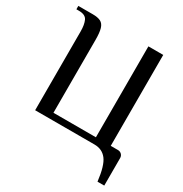

<svg xmlns="http://www.w3.org/2000/svg" viewBox="-191 -805 1080 1132"><g transform="rotate(30 349.0 -239.5)"><path d="M632 181Q620 78 590 39Q560 0 507 0H103V-537Q103 -582 90.5 -609.5Q78 -637 33 -637H16V-660H114Q149 -660 168.5 -650Q188 -640 196 -613.5Q204 -587 204 -537V-41H493V-660H594V-41H643Q658 -41 668 -31Q678 -21 678 -6V181Z"/></g></svg>

Font: El Messiri Medium
Style: Regular
Weight: 500
Designer: Mohamed Gaber
Foundry: Kief Type Foundry
Version: Version 2.020; ttfautohint (v1.8.3)